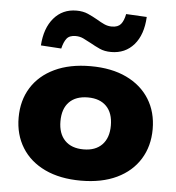

<svg xmlns="http://www.w3.org/2000/svg" viewBox="-54 -808 797 869"><g transform="rotate(5 344.5 -373.5)"><path d="M345 11Q250 11 181.5 -21.5Q113 -54 76.5 -113Q40 -172 40 -249Q40 -327 76.5 -385.5Q113 -444 181.5 -476.5Q250 -509 345 -509Q440 -509 508 -476.5Q576 -444 612.5 -385.5Q649 -327 649 -249Q649 -172 612.5 -113Q576 -54 508 -21.5Q440 11 345 11ZM345 -131Q399 -131 429 -162Q459 -193 459 -249Q459 -306 429 -336.5Q399 -367 345 -367Q290 -367 260 -336.5Q230 -306 230 -249Q230 -193 260 -162Q290 -131 345 -131ZM205 -577 112 -583Q117 -662 156.5 -708Q196 -754 259 -754Q289 -754 311.5 -744Q334 -734 355 -722Q373 -711 389.5 -703.5Q406 -696 424 -696Q452 -696 465 -711.5Q478 -727 484 -758L578 -753Q574 -672 534.5 -626.5Q495 -581 431 -581Q401 -581 379 -591Q357 -601 334 -614Q316 -624 300 -631.5Q284 -639 265 -639Q237 -639 224.5 -623Q212 -607 205 -577Z"/></g></svg>

Font: Nunito Sans 10pt SemiExpanded Black
Style: Regular
Weight: 900
Width: 6
Designer: Vernon Adams
Foundry: Vernon Adams
Version: Version 3.101;gftools[0.9.27]